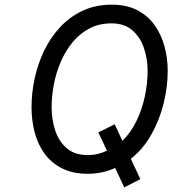

<svg xmlns="http://www.w3.org/2000/svg" viewBox="-20 -732 738 822"><path d="M512 70 473 -13Q447 -1 417.8 5.5Q388.5 12 356 12Q291 12 245 -11.5Q199 -35 170.2 -75Q141.5 -115 128.2 -166.2Q115 -217.5 115 -273Q115 -334 128.5 -396.5Q142 -459 169.2 -515.5Q196.5 -572 237.8 -616.2Q279 -660.5 334.2 -686.2Q389.5 -712 459 -712Q523 -712 568.5 -688Q614 -664 642.5 -623.5Q671 -583 684.5 -532.5Q698 -482 698 -429Q698 -359 680.2 -288Q662.5 -217 627.5 -155.2Q592.5 -93.5 540 -52L581 35ZM356 -68Q378.5 -68 399 -73Q419.5 -78 438 -87L401 -165L471 -200L504 -129Q540 -164 564 -213.5Q588 -263 600 -318.8Q612 -374.5 612 -429Q612 -479 596.5 -525.5Q581 -572 547 -602Q513 -632 457 -632Q405 -632 364 -610.8Q323 -589.5 292.2 -552.8Q261.5 -516 241.2 -469.8Q221 -423.5 211 -372.8Q201 -322 201 -273Q201 -220 216.5 -173.2Q232 -126.5 266 -97.2Q300 -68 356 -68Z"/></svg>

Font: Overpass
Style: Italic
Weight: 400
Italic angle: -10°
Designer: Delve Withrington, Dave Bailey, Thomas Jockin
Foundry: Delve Fonts LLC
Version: Version 4.000